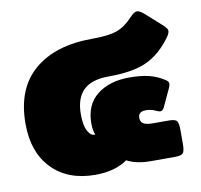

<svg xmlns="http://www.w3.org/2000/svg" viewBox="-70 -659 784 749"><g transform="rotate(-10 321.5 -285.0)"><path d="M15 -228Q15 -367 98.5 -438.5Q182 -510 330 -510Q395 -510 428 -522Q461 -534 493 -569Q508 -585 519 -585Q530 -585 548 -569L615 -509Q620 -504 623.5 -499Q627 -494 627 -489Q627 -479 616 -464Q573 -405 518.5 -379.5Q464 -354 366 -354Q299 -354 266.5 -322.5Q234 -291 234 -227Q234 -184 245.5 -162Q257 -140 271 -140H276Q273 -146 270.5 -158Q268 -170 268 -184Q268 -259 317 -297.5Q366 -336 444 -336Q491 -336 523 -328Q555 -320 584 -301Q595 -294 595 -285Q595 -280 590 -268L557 -197Q551 -185 542 -185Q535 -185 521 -192Q505 -199 486 -199Q456 -199 456 -174Q456 -158 467.5 -151Q479 -144 505 -144H567Q593 -144 599.5 -135.5Q606 -127 606 -100V-45Q606 -18 599.5 -9Q593 0 567 0H471Q414 0 377 -20Q327 15 250 15Q141 15 78 -50Q15 -115 15 -228Z"/></g></svg>

Font: Mitr
Style: Bold
Weight: 700
Designer: Thanarat Vachiruckul
Foundry: Cadson Demak
Version: Version 1.003